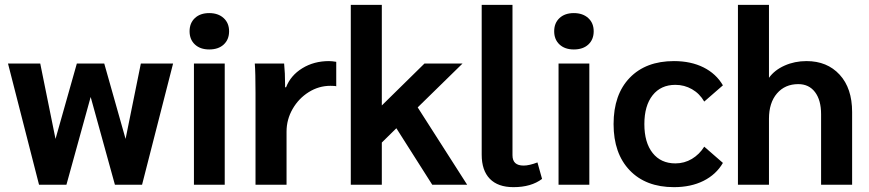

<svg xmlns="http://www.w3.org/2000/svg" viewBox="-20 -762 3583 792"><path d="M694 -500 566 0H454L354 -362L254 0H141L13 -500H146L209 -189L297 -500H410L498 -189L561 -500Z M762 -633Q762 -667 784 -687.5Q806 -708 843 -708Q880 -708 902.5 -687.5Q925 -667 925 -633Q925 -599 903 -578.5Q881 -558 843 -558Q806 -558 784 -578.5Q762 -599 762 -633ZM780 -500H907V0H780Z M1034 -378Q1034 -463 1031 -500H1152Q1156 -461 1156 -412V-402H1160Q1179 -451 1227 -480.5Q1275 -510 1337 -510Q1349 -510 1367 -507V-406Q1363 -408 1343 -408Q1295 -408 1253.5 -382Q1212 -356 1187 -312.5Q1162 -269 1162 -219V0H1034Z M1763 0 1615 -233 1555 -174V0H1427V-742H1555V-327L1731 -500H1888L1703 -319L1907 0Z M1967 -124V-742H2094V-122Q2094 -100 2105.5 -89.5Q2117 -79 2140 -79Q2163 -79 2197 -92L2216 -24Q2171 10 2098 10Q2034 10 2000.5 -24.5Q1967 -59 1967 -124Z M2266 -633Q2266 -667 2288 -687.5Q2310 -708 2347 -708Q2384 -708 2406.5 -687.5Q2429 -667 2429 -633Q2429 -599 2407 -578.5Q2385 -558 2347 -558Q2310 -558 2288 -578.5Q2266 -599 2266 -633ZM2284 -500H2411V0H2284Z M2511 -250Q2511 -372 2577.5 -441Q2644 -510 2760 -510Q2830 -510 2882 -484Q2934 -458 2962 -410L2885 -343Q2866 -376 2834.5 -394Q2803 -412 2766 -412Q2706 -412 2672 -369Q2638 -326 2638 -250Q2638 -174 2672 -131Q2706 -88 2766 -88Q2803 -88 2834 -106.5Q2865 -125 2885 -157L2962 -90Q2934 -42 2882 -16Q2830 10 2760 10Q2644 10 2577.5 -59.5Q2511 -129 2511 -250Z M3024 -742H3152V-441Q3175 -473 3216.5 -491.5Q3258 -510 3307 -510Q3392 -510 3443.5 -454Q3495 -398 3495 -300V0H3367V-291Q3367 -349 3342 -382Q3317 -415 3273 -415Q3218 -415 3185 -376.5Q3152 -338 3152 -272V0H3024Z"/></svg>

Font: Sarabun
Style: Bold
Weight: 700
Designer: Suppakit Chalermlarp | Katatrad Co.,Ltd.
Foundry: Cadson Demak Co.,Ltd.
Version: Version 1.000; ttfautohint (v1.6)